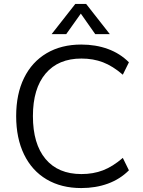

<svg xmlns="http://www.w3.org/2000/svg" viewBox="-20 -946 724 974"><path d="M62 -357Q62 -469 102 -550.5Q142 -632 216.5 -676Q291 -720 392 -720Q466 -720 527.5 -697.5Q589 -675 634 -630L603 -567Q552 -611 502.5 -630Q453 -649 393 -649Q276 -649 211.5 -573Q147 -497 147 -357Q147 -216 211 -139.5Q275 -63 393 -63Q453 -63 502.5 -82Q552 -101 603 -145L634 -82Q589 -37 527.5 -14.5Q466 8 392 8Q291 8 216.5 -36Q142 -80 102 -162.5Q62 -245 62 -357ZM316 -773H242L362 -926H417L537 -773H463L390 -877Z"/></svg>

Font: Muli
Style: Regular
Weight: 400
Designer: Vernon Adams
Foundry: Vernon Adams
Version: Version 2.000